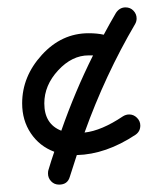

<svg xmlns="http://www.w3.org/2000/svg" viewBox="-20 -420 440 520"><path d="M320 -400Q333 -400 341.5 -391Q350 -382 350 -370Q350 -362 346 -355Q265 -217 209 -61Q255 -66 313 -105Q321 -110 330 -110Q342 -110 351 -101Q360 -92 360 -80Q360 -64 347 -55Q267 -2 188 0Q179 27 169 59Q163 80 140 80Q127 80 118.5 71Q110 62 110 50Q110 44 111 41Q119 14 127 -9Q87 -24 63.5 -59Q40 -94 40 -140Q40 -213 93.5 -271.5Q147 -330 220 -330Q243 -330 261 -326Q277 -356 294 -385Q304 -400 320 -400ZM232 -270Q227 -270 220 -270Q175 -270 137.5 -229.5Q100 -189 100 -140Q100 -84 146 -66Q183 -172 232 -270Z"/></svg>

Font: Pecita
Style: Book
Weight: 400
Width: 7
Version: Version 4.3